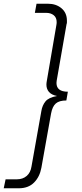

<svg xmlns="http://www.w3.org/2000/svg" viewBox="-43 -758 438 1030"><path d="M-13 204H47Q79 204 100 186Q121 168 126 135L179 -163Q184 -193 201 -214Q218 -235 263 -243Q233 -249 219.5 -265Q206 -281 206 -304Q206 -308 206.5 -313Q207 -318 208 -323L259 -621Q261 -631 261 -639Q261 -664 245 -676.5Q229 -689 205 -689H144L153 -738H214Q258 -738 287 -713.5Q316 -689 316 -647Q316 -642 316 -637.5Q316 -633 314 -628L263 -336Q262 -331 261 -324.5Q260 -318 260 -313Q260 -266 321 -266L313 -219Q275 -219 256.5 -203Q238 -187 231 -149L179 142Q170 191 139.5 221.5Q109 252 58 252H-23Z"/></svg>

Font: Celebes Light
Style: Italic
Weight: 300
Italic angle: -10°
Designer: Anugrah Pasau
Foundry: Lafontype
Version: Version 1.000; ttfautohint (v1.8.4)